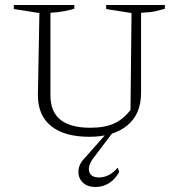

<svg xmlns="http://www.w3.org/2000/svg" viewBox="-20 -538 714 765"><path d="M336 7Q237 7 184 -35.5Q131 -78 131 -159L137 -486L35 -502V-518H276V-503Q259 -498 235.5 -493.5Q212 -489 181 -487V-157Q181 -29 340 -29Q397 -29 434.5 -46Q472 -63 500 -100L504 -486L403 -502V-518H637V-503Q620 -498 600.5 -493.5Q581 -489 542 -487V-167Q542 -84 487.5 -38.5Q433 7 336 7ZM361 207Q327 207 309 188.5Q291 170 292.5 142.5Q294 115 320 89L412 -15H433L352 92Q329 123 335.5 146Q342 169 374 169Q416 169 449 130L455 147Q440 175 415.5 191Q391 207 361 207Z"/></svg>

Font: Piazzolla SC ExtraLight
Style: Regular
Weight: 200
Designer: Juan Pablo del Peral
Foundry: Huerta Tipografica
Version: Version 1.330